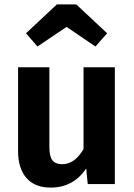

<svg xmlns="http://www.w3.org/2000/svg" viewBox="-20 -835 610 871"><path d="M150 -624 98 -684 238 -815H326L466 -684L413 -624L282 -713ZM501 -530V0H378L371 -71Q313 16 210 16Q138 16 100 -27.5Q62 -71 62 -149V-530H204V-167Q204 -125 218 -107.5Q232 -90 262 -90Q319 -90 359 -159V-530Z"/></svg>

Font: FiraGO SemiBold
Style: Regular
Weight: 600
Designer: bBox Type
Foundry: bBox Type GmbH
Version: Version 1.001;PS 001.001;hotconv 1.0.88;makeotf.lib2.5.64775